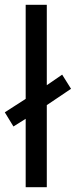

<svg xmlns="http://www.w3.org/2000/svg" viewBox="-29 -780 316 800"><path d="M78 0V-285L27 -253L-9 -312L78 -368V-760H166V-425L230 -469L267 -410L166 -342V0Z"/></svg>

Font: Noto Sans Imperial Aramaic
Style: Regular
Weight: 400
Designer: Monotype Design Team
Foundry: Monotype Imaging Inc.
Version: Version 2.001; ttfautohint (v1.8.4.7-5d5b)